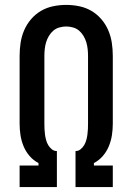

<svg xmlns="http://www.w3.org/2000/svg" viewBox="-20 -763 540 783"><path d="M60 0V-88H137V-98Q116 -109 100.5 -127Q85 -145 76 -167Q67 -189 63.5 -212Q60 -235 60 -259V-535Q60 -562 64 -588.5Q68 -615 78.5 -639.5Q89 -664 106.5 -684.5Q124 -705 147 -718.5Q170 -732 196.5 -737.5Q223 -743 250 -743Q277 -743 303.5 -737.5Q330 -732 353 -718.5Q376 -705 393.5 -684.5Q411 -664 421.5 -639.5Q432 -615 436 -588.5Q440 -562 440 -535V-259Q440 -235 436.5 -212Q433 -189 424 -167Q415 -145 399.5 -127Q384 -109 363 -98V-88H440V0H288V-147H289Q300 -147 309 -154.5Q318 -162 323.5 -171.5Q329 -181 332 -192Q335 -203 336.5 -214Q338 -225 338.5 -236.5Q339 -248 339 -259V-535Q339 -549 337.5 -563Q336 -577 332 -590.5Q328 -604 320.5 -616.5Q313 -629 302.5 -638Q292 -647 278 -651Q264 -655 250 -655Q236 -655 222 -651Q208 -647 197.5 -638Q187 -629 179.5 -616.5Q172 -604 168 -590.5Q164 -577 162.5 -563Q161 -549 161 -535V-259Q161 -248 161.5 -236.5Q162 -225 163.5 -214Q165 -203 168 -192Q171 -181 176.5 -171.5Q182 -162 191 -154.5Q200 -147 211 -147H212V0Z"/></svg>

Font: Zed Sans Semibold
Style: Regular
Weight: 600
Designer: Belleve Invis
Foundry: Belleve Invis
Version: Version 1.0.0; ttfautohint (v1.8.4)